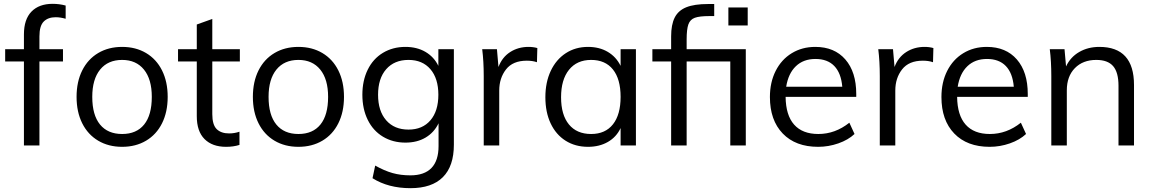

<svg xmlns="http://www.w3.org/2000/svg" viewBox="-20 -760 6019 1003"><path d="M186 -570V-503H309V-439H186V0H105V-439H7V-503H105V-580Q105 -659 144.5 -699.5Q184 -740 255 -740Q290 -740 323 -731V-662Q295 -670 271 -670Q231 -670 208.5 -647.5Q186 -625 186 -570Z M380 -254Q380 -333 409.5 -392Q439 -451 493 -483Q547 -515 618 -515Q689 -515 743 -483Q797 -451 826.5 -392Q856 -333 856 -254Q856 -175 826.5 -116Q797 -57 743 -25Q689 7 618 7Q547 7 493 -25Q439 -57 409.5 -116Q380 -175 380 -254ZM773 -254Q773 -346 732 -396.5Q691 -447 618 -447Q544 -447 503 -396.5Q462 -346 462 -254Q462 -159 502.5 -109.5Q543 -60 618 -60Q693 -60 733 -109.5Q773 -159 773 -254Z M1089 -439V-164Q1089 -108 1112 -85.5Q1135 -63 1177 -63Q1205 -63 1231 -72V-3Q1200 7 1161 7Q1089 7 1048.5 -33.5Q1008 -74 1008 -153V-439H910V-503H1008V-632L1089 -661V-503H1233V-439Z M1301 -254Q1301 -333 1330.5 -392Q1360 -451 1414 -483Q1468 -515 1539 -515Q1610 -515 1664 -483Q1718 -451 1747.5 -392Q1777 -333 1777 -254Q1777 -175 1747.5 -116Q1718 -57 1664 -25Q1610 7 1539 7Q1468 7 1414 -25Q1360 -57 1330.5 -116Q1301 -175 1301 -254ZM1694 -254Q1694 -346 1653 -396.5Q1612 -447 1539 -447Q1465 -447 1424 -396.5Q1383 -346 1383 -254Q1383 -159 1423.5 -109.5Q1464 -60 1539 -60Q1614 -60 1654 -109.5Q1694 -159 1694 -254Z M2351 -503V-4Q2351 108 2293.5 165.5Q2236 223 2124 223Q2009 223 1926 171L1940 105Q1988 132 2030.5 144Q2073 156 2124 156Q2197 156 2234 117.5Q2271 79 2271 3V-116Q2248 -68 2203.5 -41.5Q2159 -15 2098 -15Q2032 -15 1980.5 -46Q1929 -77 1901 -134Q1873 -191 1873 -265Q1873 -339 1901 -396Q1929 -453 1980.5 -484Q2032 -515 2098 -515Q2158 -515 2202.5 -489Q2247 -463 2270 -416V-503ZM2270 -265Q2270 -350 2228.5 -398.5Q2187 -447 2114 -447Q2040 -447 1997.5 -398.5Q1955 -350 1955 -265Q1955 -180 1997.5 -131.5Q2040 -83 2114 -83Q2187 -83 2228.5 -131.5Q2270 -180 2270 -265Z M2787 -509 2785 -435Q2762 -443 2732 -443Q2659 -443 2623.5 -397.5Q2588 -352 2588 -287V0H2507V-362Q2507 -440 2499 -503H2576L2584 -410Q2603 -461 2645 -488Q2687 -515 2741 -515Q2766 -515 2787 -509Z M3302 -503V0H3222V-91Q3200 -44 3155.5 -18.5Q3111 7 3052 7Q2985 7 2934.5 -25Q2884 -57 2856.5 -115.5Q2829 -174 2829 -252Q2829 -330 2857 -389.5Q2885 -449 2935.5 -482Q2986 -515 3052 -515Q3111 -515 3155 -489Q3199 -463 3222 -416V-503ZM3222 -254Q3222 -347 3182 -397Q3142 -447 3068 -447Q2994 -447 2952.5 -395.5Q2911 -344 2911 -252Q2911 -160 2952 -110Q2993 -60 3068 -60Q3142 -60 3182 -110.5Q3222 -161 3222 -254Z M3567 -503H3876V0H3795V-439H3567V0H3486V-439H3388V-503H3486V-570Q3486 -631 3504.5 -668Q3523 -705 3565 -722Q3607 -739 3679 -739H3711V-676H3686Q3634 -676 3609.5 -667Q3585 -658 3576 -632.5Q3567 -607 3567 -554ZM3785 -721H3886V-627H3785Z M4453 -254H4084Q4085 -158 4128.5 -109Q4172 -60 4255 -60Q4343 -60 4417 -119L4444 -60Q4411 -29 4359.5 -11Q4308 7 4254 7Q4136 7 4069 -62.5Q4002 -132 4002 -253Q4002 -330 4032 -389.5Q4062 -449 4116 -482Q4170 -515 4239 -515Q4339 -515 4396 -449.5Q4453 -384 4453 -269ZM4087 -307H4380Q4374 -378 4338.5 -415Q4303 -452 4240 -452Q4177 -452 4137.5 -414Q4098 -376 4087 -307Z M4856 -509 4854 -435Q4831 -443 4801 -443Q4728 -443 4692.5 -397.5Q4657 -352 4657 -287V0H4576V-362Q4576 -440 4568 -503H4645L4653 -410Q4672 -461 4714 -488Q4756 -515 4810 -515Q4835 -515 4856 -509Z M5349 -254H4980Q4981 -158 5024.5 -109Q5068 -60 5151 -60Q5239 -60 5313 -119L5340 -60Q5307 -29 5255.5 -11Q5204 7 5150 7Q5032 7 4965 -62.5Q4898 -132 4898 -253Q4898 -330 4928 -389.5Q4958 -449 5012 -482Q5066 -515 5135 -515Q5235 -515 5292 -449.5Q5349 -384 5349 -269ZM4983 -307H5276Q5270 -378 5234.5 -415Q5199 -452 5136 -452Q5073 -452 5033.5 -414Q4994 -376 4983 -307Z M5904 -316V0H5823V-312Q5823 -382 5795 -414.5Q5767 -447 5707 -447Q5637 -447 5595 -404Q5553 -361 5553 -288V0H5472V-362Q5472 -440 5464 -503H5541L5549 -413Q5572 -462 5618 -488.5Q5664 -515 5723 -515Q5904 -515 5904 -316Z"/></svg>

Font: Muli
Style: Regular
Weight: 400
Designer: Vernon Adams
Foundry: Vernon Adams
Version: Version 2.000